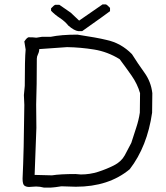

<svg xmlns="http://www.w3.org/2000/svg" viewBox="-20 -860 758 876"><path d="M355 -718H337Q319 -720 292 -743Q276 -763 253 -778Q230 -793 213 -811V-822Q226 -836 232 -838H251L303 -802L341 -766L448 -840H463Q469 -838 482 -824V-809Q471 -800 355 -718ZM217 -60Q255 -66 324 -66L349 -64Q390 -64 427.5 -76Q465 -88 499 -105Q533 -122 549 -151Q565 -180 579 -208Q590 -243 601.5 -277.5Q613 -312 618 -346L619 -435Q607 -477 580 -515.5Q553 -554 526 -590Q471 -624 409.5 -634Q348 -644 286 -645L159 -636Q159 -624 153.5 -613Q148 -602 148 -592Q148 -468 145 -383L146 -277L138 -62ZM210 -4H181Q162 -9 145 -9Q136 -9 128 -8Q120 -7 113 -7Q100 -7 91.5 -13Q83 -19 83 -45Q89 -170 91 -381L89 -426L93 -468Q93 -592 97 -634L91 -671L94 -675Q102 -687 110 -690Q132 -690 146 -688L171 -692H211Q259 -702 333 -702Q425 -688 465 -678Q532 -664 582 -613Q609 -570 639 -528.5Q669 -487 675 -435L674 -346Q652 -192 572 -88Q476 -8 326 -8L260 -10Q228 -5 222.5 -5Q217 -5 210 -4Z"/></svg>

Font: Yozai
Style: Regular
Weight: 400
Designer: LXGW / Y.OzVox
Foundry: LXGW / Y.OzVox
Version: Version 0.861;October 22, 2024